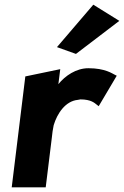

<svg xmlns="http://www.w3.org/2000/svg" viewBox="-20 -789 529 819"><path d="M223 -588 304 -559 489 -700 378 -769ZM478 -466 470 -470C459 -475 429 -498 357 -498C305 -498 258 -466 229 -430L237 -494L88 -463L30 10H175L201 -201C203 -220 205 -237 209 -255C224 -305 259 -358 312 -363C315 -363 320 -365 323 -365C369 -365 384 -349 392 -343L401 -336Z"/></svg>

Font: Bluebird
Style: SfBdNrwObl
Weight: 700
Designer: Jasper
Foundry: Cannot Into Space Fonts
Version: Version 0.98